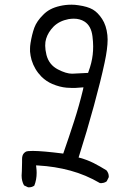

<svg xmlns="http://www.w3.org/2000/svg" viewBox="-20 -761 540 811"><path d="M73.2 -88.9V-75.7Q73.2 -52.2 72.3 -37.8Q71.3 -23.4 71.3 -19.5Q71.3 3.9 81.5 22L97.7 29.8Q99.6 30.3 101.6 30.3Q115.7 30.3 125 22.9Q134.8 -2 134.8 -30.8Q134.8 -42 133.3 -53.7L132.3 -62.5L141.1 -62Q211.9 -58.1 277.3 -40.3Q342.8 -22.5 401.9 12.2Q403.8 12.7 407.7 12.7Q411.6 12.7 418.2 11Q424.8 9.3 430.7 4.9L439 -11.7Q439.5 -13.2 439.5 -15.1Q439.5 -29.8 429.7 -41.5Q403.3 -58.1 375.5 -72.3Q348.1 -85.9 319.3 -93.8L312 -95.7Q347.7 -208 376.7 -314.5Q405.8 -420.9 421.9 -496.6Q434.6 -555.7 434.6 -593.8Q434.6 -604 433.6 -612.8Q429.2 -653.8 411.1 -681.2Q393.1 -708.5 372.1 -720.7Q350.1 -733.4 311.5 -738.8Q296.9 -741.2 282.2 -741.2Q256.8 -741.2 233.4 -735.8Q210 -730.5 192.9 -721.4Q175.8 -712.4 162.6 -698.7Q135.3 -671.9 125 -644Q114.7 -615.2 108.9 -578.6Q106.9 -565.9 106.9 -556.9Q106.9 -547.9 106.9 -543Q108.4 -525.4 113.3 -507.8Q125.5 -467.3 155.3 -437Q175.8 -417 201.2 -406.2Q232.4 -393.1 261.2 -390.6Q274.9 -389.6 282.5 -389.6Q290 -389.6 298.3 -389.6Q306.6 -389.6 332.5 -392.1L330.6 -382.3Q314.5 -315.4 293 -248.8Q271.5 -182.1 247.1 -112.3Q158.2 -123.5 118.7 -123.5Q96.2 -123.5 89.8 -120.6Q85.4 -118.2 81.5 -114.3Q73.2 -106 73.2 -88.9ZM284.7 -449.7Q259.3 -449.7 224.6 -467.8Q187 -487.3 176.3 -528.8Q170.9 -551.3 170.9 -568.1Q170.9 -585 174.8 -597.2Q183.1 -625 206.5 -648.9Q231 -672.9 269.5 -680.2Q281.2 -682.1 292 -682.1Q317.4 -682.1 336.9 -669.9Q365.2 -651.9 370.6 -607.4Q373.5 -584 373.5 -564.9Q373.5 -545.9 371.6 -530.3Q367.7 -495.1 353.5 -457.5L352.1 -453.1Q293.5 -449.7 284.7 -449.7Z"/></svg>

Font: Bakudai
Style: ExtraLight
Weight: 200
Version: Version 1.48